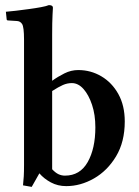

<svg xmlns="http://www.w3.org/2000/svg" viewBox="-20 -718 545 751"><path d="M74 -563Q74 -612 66.5 -624Q59 -636 44 -636L12 -638Q6 -638 6 -643L3 -672Q18 -673 42.5 -676Q67 -679 93 -682.5Q119 -686 140.5 -690Q162 -694 171 -698Q187 -698 187 -688Q187 -688 185.5 -660Q184 -632 184 -583V-402Q206 -418 232 -431Q258 -444 286 -444Q335 -444 376.5 -419.5Q418 -395 443 -350Q468 -305 468 -243Q468 -163 434 -106.5Q400 -50 347.5 -20Q295 10 239 10Q206 10 179 -4.5Q152 -19 134 -40L104 13L70 7Q72 -11 73 -28.5Q74 -46 74 -74ZM184 -56Q197 -42 209 -36.5Q221 -31 234 -31Q293 -31 323 -84Q353 -137 353 -220Q353 -269 340 -308Q327 -347 306.5 -370Q286 -393 261 -393Q243 -393 226 -385.5Q209 -378 184 -362Z"/></svg>

Font: Libertinus Serif SemiBold
Style: Regular
Weight: 600
Designer: Philipp H. Poll, Khaled Hosny
Foundry: Caleb Maclennan
Version: Version 7.051;RELEASE